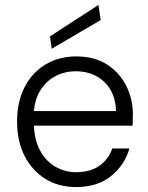

<svg xmlns="http://www.w3.org/2000/svg" viewBox="-20 -744 600 776"><path d="M287 12Q217 12 163.5 -21Q110 -54 79.5 -113.5Q49 -173 49 -253Q49 -333 79.5 -392Q110 -451 164 -483.5Q218 -516 289 -516Q362 -516 413 -483Q464 -450 490.5 -396.5Q517 -343 517 -281Q517 -271 516.5 -260.5Q516 -250 516 -236H117Q120 -173 144.5 -131Q169 -89 207 -68.5Q245 -48 287 -48Q344 -48 381 -73.5Q418 -99 434 -144H503Q484 -77 429 -32.5Q374 12 287 12ZM286 -456Q243 -456 206.5 -437.5Q170 -419 146 -383.5Q122 -348 117 -295H449Q446 -372 400.5 -414Q355 -456 286 -456ZM189 -547 182 -597 378 -724 387 -663Z"/></svg>

Font: DM Sans Light
Style: Regular
Weight: 300
Designer: Colophon Foundry, Jonny Pinhorn
Foundry: Colophon Foundry
Version: Version 4.004; ttfautohint (v1.8.4.7-5d5b)